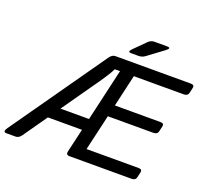

<svg xmlns="http://www.w3.org/2000/svg" viewBox="-183 -1048 1322 1225"><g transform="rotate(20 478.5 -436.0)"><path d="M549.3 -752Q521.5 -752 547.4 -777.8L623 -853.5Q641.1 -871.6 665 -871.6H747.6Q785.2 -871.6 751 -846.2L643.1 -766.1Q623.5 -752 601.1 -752ZM-22.5 0Q-51.3 0 -28.8 -32.2L422.4 -674.8Q440.4 -700.2 460.9 -700.2H973.1Q1000 -700.2 995.1 -678.2L986.8 -642.1Q981.9 -620.1 954.6 -620.1H616.2L566.4 -403.3H875.5Q901.9 -403.3 897 -381.3L888.7 -345.2Q883.8 -323.2 856.9 -323.2H547.9L491.7 -80.1H844.7Q871.1 -80.1 866.2 -58.1L857.9 -22Q853 0 826.2 0H403.8Q379.4 0 385.7 -26.9L422.4 -185.5H190.9L77.6 -23.9Q61 0 39.6 0ZM247.1 -265.6H440.9L522.5 -620.1H487.3Q472.7 -591.3 454.8 -564Q437 -536.6 421.4 -514.2Z"/></g></svg>

Font: Istok
Style: Italic
Weight: 500
Italic angle: -13°
Designer: Andrey V. Panov
Foundry: Andrey V. Panov
Version: Version 1.0.3